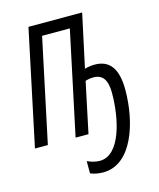

<svg xmlns="http://www.w3.org/2000/svg" viewBox="-137 -810 951 1150"><g transform="rotate(-15 338.5 -235.0)"><path d="M359 244C539 244 614 1 614 -200C614 -332 567 -393 475 -393C455 -393 434 -390 413 -384L484 -714H151L0 0H80L216 -641H388L252 0H332L398 -313C416 -319 433 -321 449 -321C505 -321 532 -283 532 -202C532 -44 485 172 357 172C333 172 304 165 280 153V229C303 239 330 244 359 244Z"/></g></svg>

Font: Noto Sans ExtraCondensed
Style: Italic
Weight: 400
Width: 2
Italic angle: -12°
Designer: Monotype Design Team
Foundry: Monotype Imaging Inc.
Version: Version 2.013